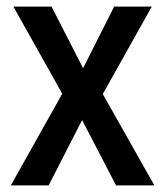

<svg xmlns="http://www.w3.org/2000/svg" viewBox="-20 -560 499 580"><path d="M12.7 0 168 -276.9 20.5 -540H135.7L231 -354L324.7 -540H438.5L290.5 -275.9L446.3 0H330.6L228 -197.3L127 0Z"/></svg>

Font: Open Sans
Style: Regular
Weight: 600
Width: 3
Foundry: Ascender Corporation
Version: Version 1.000